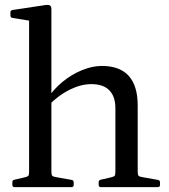

<svg xmlns="http://www.w3.org/2000/svg" viewBox="-20 -772 697 792"><path d="M100 0V-569H192V0ZM456 -325Q456 -374 431 -399.5Q406 -425 357 -425Q315 -425 269.5 -403Q224 -381 183 -340L175 -364Q200 -403 237.5 -434Q275 -465 318 -482.5Q361 -500 400 -500Q474 -500 511 -459Q548 -418 548 -337V0H456ZM40 0Q31 0 31 -10V-20Q31 -30 41 -31L80 -40Q94 -43 97 -47Q100 -51 100 -65V-180H192V-64Q192 -51 195.5 -47Q199 -43 213 -41L275 -30Q284 -29 284 -19V-9Q284 0 274 0ZM100 -568V-714L118 -684L32 -698Q23 -699 23 -709V-721Q23 -730 33 -731L166 -751Q180 -753 186 -749.5Q192 -746 192 -733V-568ZM396 0Q387 0 387 -10V-20Q387 -30 397 -31L436 -40Q450 -43 453 -47Q456 -51 456 -65V-180H548V-64Q548 -51 551.5 -47Q555 -43 569 -41L631 -30Q640 -29 640 -19V-9Q640 0 630 0Z"/></svg>

Font: Hahmlet
Style: Regular
Weight: 400
Designer: Minjoo Ham & Mark Frömberg
Foundry: hypertype
Version: Version 1.002